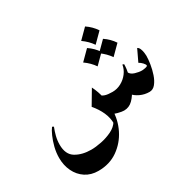

<svg xmlns="http://www.w3.org/2000/svg" viewBox="-150 -619 987 982"><g transform="rotate(-30 343.5 -128.0)"><path d="M541 -153.8Q549.3 -137.7 571.3 -131.1Q593.3 -124.5 610.8 -124.5Q617.7 -124.5 631.1 -127.2Q644.5 -129.9 644.5 -134.8Q644.5 -140.6 634.8 -151.4Q625 -162.1 613.8 -168L646.5 -236.8Q655.3 -232.4 659.9 -220.7Q664.6 -209 666 -197Q667.5 -185.1 667.5 -179.2Q667.5 -158.7 663.1 -130.4Q658.7 -102.1 649.4 -74.5Q640.1 -46.9 625.2 -28.6Q610.4 -10.3 589.4 -10.3Q561 -10.3 535.9 -22Q510.7 -33.7 494.1 -53.2ZM346.7 -130.9Q366.7 -115.2 382.3 -110.1Q397.9 -105 425.8 -105Q452.6 -105 477.1 -118.2Q501.5 -131.3 518.1 -153.3Q534.7 -175.3 538.6 -201.2L547.4 -198.2Q547.4 -172.4 540 -137.7Q532.7 -103 518.1 -69.8Q503.4 -36.6 481.2 -14.6Q459 7.3 429.2 7.3Q417 7.3 393.8 1.5Q370.6 -4.4 358.4 -12.7ZM344.7 -177.2Q363.3 -140.1 371.1 -100.8Q378.9 -61.5 378.9 -27.3Q378.9 32.7 352.1 86.7Q325.2 140.6 276.4 174.8Q227.5 209 161.6 209Q118.2 209 86.2 188Q54.2 167 36.9 131.1Q19.5 95.2 19.5 51.3Q19.5 20 27.3 -11Q35.2 -42 46.4 -67.1Q57.6 -92.3 67.9 -105.5L76.7 -101.1Q67.9 -79.1 61.8 -55.2Q55.7 -31.2 55.7 -6.3Q55.7 51.8 93 74.2Q130.4 96.7 183.6 96.7Q210.4 96.7 244.4 89.8Q278.3 83 308.3 68.4Q338.4 53.7 352.5 29.8L350.1 39.6Q350.6 5.4 335.7 -28.1Q320.8 -61.5 294.4 -92.3ZM470.7 -465.3Q503.9 -442.9 524.9 -411.1L470.7 -356.9Q450.2 -387.2 416.5 -411.1ZM424.3 -364.7Q457.5 -342.3 478.5 -310.5L424.3 -256.3Q403.8 -286.6 370.1 -310.5ZM518.6 -364.7Q551.8 -342.3 572.8 -310.5L518.6 -256.3Q498 -286.6 464.4 -310.5Z"/></g></svg>

Font: Lateef SemiBold
Style: Regular
Weight: 600
Designer: SIL International
Foundry: SIL International
Version: Version 4.200